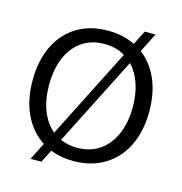

<svg xmlns="http://www.w3.org/2000/svg" viewBox="-118 -867 978 1033"><g transform="rotate(15 371.0 -350.0)"><path d="M696 -351Q696 -241 656 -159Q616 -77 542 -32.5Q468 12 370 12Q299 12 241 -11L205 60H145L193 -36Q123 -81 84.5 -162Q46 -243 46 -351Q46 -461 85.5 -543Q125 -625 198 -669.5Q271 -714 370 -714Q455 -714 521 -681L561 -760H621L567 -653Q629 -607 662.5 -529.5Q696 -452 696 -351ZM231 -109 485 -610Q436 -640 370 -640Q299 -640 246.5 -604.5Q194 -569 166 -503.5Q138 -438 138 -351Q138 -271 162 -208.5Q186 -146 231 -109ZM604 -351Q604 -423 584.5 -480.5Q565 -538 528 -576L277 -81Q320 -62 370 -62Q441 -62 493.5 -97Q546 -132 575 -197.5Q604 -263 604 -351Z"/></g></svg>

Font: Thasadith
Style: Bold
Weight: 700
Designer: Cadson Demak Co.,Ltd.
Foundry: Cadson Demak Co.,Ltd.
Version: Version 1.000; ttfautohint (v1.6)